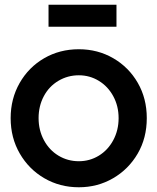

<svg xmlns="http://www.w3.org/2000/svg" viewBox="-20 -769 665 811"><path d="M25 -270Q25 -352 63 -418.5Q101 -485 166.5 -523Q232 -561 313 -561Q393 -561 458.5 -523Q524 -485 562 -419Q600 -353 600 -270Q600 -186 561.5 -120Q523 -54 457.5 -16Q392 22 313 22Q233 22 167.5 -16Q102 -54 63.5 -120.5Q25 -187 25 -270ZM313 -88Q359 -88 397.5 -111.5Q436 -135 458.5 -177Q481 -219 481 -270Q481 -321 458.5 -362.5Q436 -404 397.5 -427.5Q359 -451 313 -451Q266 -451 226.5 -427.5Q187 -404 165 -362.5Q143 -321 143 -270Q143 -219 165.5 -177Q188 -135 227 -111.5Q266 -88 313 -88ZM185 -749H472V-656H185Z"/></svg>

Font: BLUETTI 2.0 Medium
Style: Italic
Weight: 500
Designer: Stijn de Vries
Foundry: tokotype
Version: Version 2.005;October 31, 2023;FontCreator 14.0.0.2814 64-bi